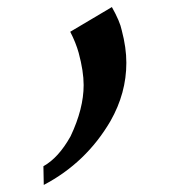

<svg xmlns="http://www.w3.org/2000/svg" viewBox="-20 -970 516 544"><path d="M104 -446 103 -499Q146 -523 180 -584Q217 -662 217 -729Q217 -768 203 -820Q195 -849 179 -880L297 -950Q320 -909 325 -884Q338 -835 338 -792Q338 -706 293 -627Q224 -509 104 -446Z"/></svg>

Font: Joscelyn
Style: Regular
Weight: 400
Designer: Peter S. Baker
Version: Version 1.012